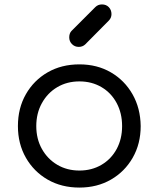

<svg xmlns="http://www.w3.org/2000/svg" viewBox="-20 -843 716 868"><path d="M339 5Q258 5 195.5 -31Q133 -67 97 -130Q61 -193 61 -273Q61 -354 97 -417Q133 -480 195.5 -516Q258 -552 339 -552Q419 -552 481 -516Q543 -480 579 -417Q615 -354 616 -273Q616 -193 580 -130Q544 -67 481.5 -31Q419 5 339 5ZM339 -72Q395 -72 439 -98Q483 -124 507.5 -169.5Q532 -215 532 -273Q532 -331 507.5 -377Q483 -423 439 -449Q395 -475 339 -475Q283 -475 239 -449Q195 -423 169.5 -377Q144 -331 144 -273Q144 -215 169.5 -169.5Q195 -124 239 -98Q283 -72 339 -72ZM336 -631Q318 -631 305.5 -643.5Q293 -656 293 -674Q293 -692 303 -703L411 -811Q423 -823 441 -823Q460 -823 472 -810.5Q484 -798 484 -779Q484 -771 481 -763.5Q478 -756 472 -750L365 -642Q353 -631 336 -631Z"/></svg>

Font: Comfortaa Medium
Style: Regular
Weight: 500
Designer: Johan Aakerlund
Foundry: Johan Aakerlund
Version: Version 3.104; ttfautohint (v1.8.1.43-b0c9)